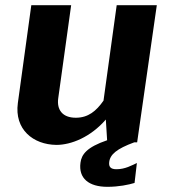

<svg xmlns="http://www.w3.org/2000/svg" viewBox="-20 -550 653 742"><path d="M291 79C283 139 323 172 395 172C439 172 477 164 500 157L509 80C489 89 464 104 430 104C408 104 400 95 402 77C405 47 431 25 499 0H510L586 -530H431L380 -161C352 -121 321 -95 273 -95C221 -95 199 -126 205 -170L255 -530H101L49 -152C35 -50 108 9 198 10C255 10 330 -20 389 -88L394 -8C315 19 295 47 291 79Z"/></svg>

Font: Cheyenne Sans
Style: Bold Italic
Weight: 700
Italic angle: -8.13011°
Designer: The Public Sans project authors (U.S. Web Design System), Libre Franklin designed by Pablo Impallari and Rodrigo Fuenzal
Foundry: The Cheyenne Sans Project Authors
Version: Version 2.007